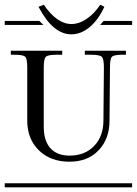

<svg xmlns="http://www.w3.org/2000/svg" viewBox="-29 -797 582 817"><path d="M-8.8 -17.1H533.2V0H-8.8ZM17.1 -581.1H235.8V-564H210Q174.8 -564 166 -555.2Q157.2 -546.4 157.2 -511.2V-257.8Q157.2 -197.8 185.5 -166.3Q213.9 -134.8 267.1 -134.8Q332 -134.8 371.6 -176Q411.1 -217.3 411.1 -284.2L413.1 -511.2Q413.1 -546.4 404.1 -555.2Q395 -564 359.9 -564H332V-581.1H506.8V-564H490.2Q455.6 -564 447.3 -555.4Q439 -546.9 439 -511.2L437 -284.2Q437 -205.6 390.4 -157.2Q343.8 -108.9 267.1 -108.9Q186 -108.9 136.5 -157.2Q86.9 -205.6 86.9 -284.2V-511.2Q86.9 -546.4 78.6 -555.2Q70.3 -564 35.2 -564H17.1ZM412.1 -708H533.2V-690.9H397ZM-8.8 -708H138.2L155.8 -690.9H-8.8ZM134.8 -768.1 157.2 -776.9Q213.9 -694.8 274.9 -694.8Q307.6 -694.8 339.6 -716.6Q371.6 -738.3 397.9 -776.9L415 -768.1Q389.6 -712.4 352.5 -681.6Q315.4 -650.9 274.9 -650.9Q196.3 -650.9 134.8 -768.1Z"/></svg>

Font: FoglihtenFr01
Style: Regular
Weight: 500
Version: Version 0.68